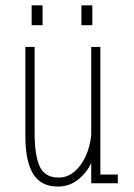

<svg xmlns="http://www.w3.org/2000/svg" viewBox="-20 -672 490 704"><path d="M192 12Q130 12 101.5 -34.5Q73 -81 73 -173V-500H107V-183Q107 -103 125.5 -62Q144 -21 195 -21Q226.5 -21 251.8 -41.8Q277 -62.5 293.5 -97.8Q310 -133 314.5 -176.5V-500H348V-32H412V0H314.5V-73.5Q296 -36.5 265 -12.2Q234 12 192 12ZM96 -652.5H136V-579.5H96ZM278.5 -652.5H318.5V-579.5H278.5Z"/></svg>

Font: Trispace Condensed Thin
Style: Regular
Weight: 100
Width: 3
Designer: Tyler Finck
Foundry: Etcetera Type Company
Version: Version 1.210; ttfautohint (v1.8.3)